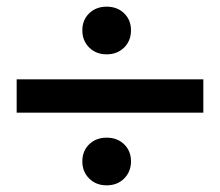

<svg xmlns="http://www.w3.org/2000/svg" viewBox="-20 -642 660 576"><path d="M300 -479Q268 -479 247.5 -499.5Q227 -520 227 -551Q227 -582 247.5 -602Q268 -622 300 -622Q332 -622 352.5 -602Q373 -582 373 -551Q373 -520 352.5 -499.5Q332 -479 300 -479ZM300 -86Q268 -86 247.5 -106.5Q227 -127 227 -158Q227 -189 247.5 -209Q268 -229 300 -229Q332 -229 352.5 -209Q373 -189 373 -158Q373 -127 352.5 -106.5Q332 -86 300 -86ZM30 -404H590V-304H30Z"/></svg>

Font: Unbounded
Style: Regular
Weight: 400
Designer: Luke Prowse, Jean-Baptiste Morizot, Fátima Lázaro, Florian Runge
Foundry: NaN
Version: Version 1.701;gftools[0.9.28.dev5+ged2979d]